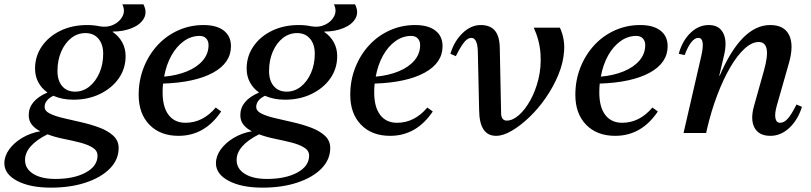

<svg xmlns="http://www.w3.org/2000/svg" viewBox="-111 -611 3727 882"><path d="M226 -153Q175 -153 134 -171Q94 -151 94 -120Q94 -101 118.5 -89Q143 -77 182 -68Q221 -59 264.5 -49Q308 -39 346.5 -24.5Q385 -10 409.5 12.5Q434 35 434 69Q434 122 394 163Q354 204 283.5 227.5Q213 251 123 251Q27 251 -32 220Q-91 189 -91 139Q-91 106 -69 75.5Q-47 45 -9.5 22.5Q28 0 74 -8Q50 -20 35.5 -38Q21 -56 21 -82Q21 -149 107 -186Q80 -205 65 -233Q50 -261 50 -296Q50 -353 81.5 -398.5Q113 -444 167 -470Q221 -496 290 -496Q320 -496 348 -490Q382 -484 410.5 -497.5Q439 -511 452 -536.5Q465 -562 451 -591H548Q566 -555 550 -526.5Q534 -498 495 -482Q456 -466 407 -466V-464Q435 -445 450.5 -416.5Q466 -388 466 -353Q466 -296 434.5 -251Q403 -206 348.5 -179.5Q294 -153 226 -153ZM234 -190Q270 -190 299 -213Q328 -236 345.5 -275.5Q363 -315 363 -364Q363 -408 341 -433.5Q319 -459 282 -459Q245 -459 216 -436Q187 -413 170 -373.5Q153 -334 153 -285Q153 -241 174.5 -215.5Q196 -190 234 -190ZM4 124Q4 164 41.5 187.5Q79 211 143 211Q229 211 283 181.5Q337 152 337 104Q337 81 314.5 67Q292 53 257 44Q222 35 182 27Q142 19 107 6Q4 58 4 124Z M709 13Q625 13 575.5 -38Q526 -89 526 -175Q526 -242 549 -300.5Q572 -359 612.5 -403Q653 -447 707.5 -471.5Q762 -496 824 -496Q884 -496 917 -470.5Q950 -445 950 -399Q950 -322 867.5 -277Q785 -232 638 -227Q636 -207 636 -187Q636 -119 663.5 -83Q691 -47 741 -47Q821 -47 880 -117L905 -99Q830 13 709 13ZM806 -446Q767 -446 733.5 -422Q700 -398 676.5 -356Q653 -314 643 -259Q701 -264 747.5 -283Q794 -302 820.5 -333Q847 -364 847 -404Q847 -423 836 -434.5Q825 -446 806 -446Z M1198 -153Q1147 -153 1106 -171Q1066 -151 1066 -120Q1066 -101 1090.5 -89Q1115 -77 1154 -68Q1193 -59 1236.5 -49Q1280 -39 1318.5 -24.5Q1357 -10 1381.5 12.5Q1406 35 1406 69Q1406 122 1366 163Q1326 204 1255.5 227.5Q1185 251 1095 251Q999 251 940 220Q881 189 881 139Q881 106 903 75.5Q925 45 962.5 22.5Q1000 0 1046 -8Q1022 -20 1007.5 -38Q993 -56 993 -82Q993 -149 1079 -186Q1052 -205 1037 -233Q1022 -261 1022 -296Q1022 -353 1053.5 -398.5Q1085 -444 1139 -470Q1193 -496 1262 -496Q1292 -496 1320 -490Q1354 -484 1382.5 -497.5Q1411 -511 1424 -536.5Q1437 -562 1423 -591H1520Q1538 -555 1522 -526.5Q1506 -498 1467 -482Q1428 -466 1379 -466V-464Q1407 -445 1422.5 -416.5Q1438 -388 1438 -353Q1438 -296 1406.5 -251Q1375 -206 1320.5 -179.5Q1266 -153 1198 -153ZM1206 -190Q1242 -190 1271 -213Q1300 -236 1317.5 -275.5Q1335 -315 1335 -364Q1335 -408 1313 -433.5Q1291 -459 1254 -459Q1217 -459 1188 -436Q1159 -413 1142 -373.5Q1125 -334 1125 -285Q1125 -241 1146.5 -215.5Q1168 -190 1206 -190ZM976 124Q976 164 1013.5 187.5Q1051 211 1115 211Q1201 211 1255 181.5Q1309 152 1309 104Q1309 81 1286.5 67Q1264 53 1229 44Q1194 35 1154 27Q1114 19 1079 6Q976 58 976 124Z M1681 13Q1597 13 1547.5 -38Q1498 -89 1498 -175Q1498 -242 1521 -300.5Q1544 -359 1584.5 -403Q1625 -447 1679.5 -471.5Q1734 -496 1796 -496Q1856 -496 1889 -470.5Q1922 -445 1922 -399Q1922 -322 1839.5 -277Q1757 -232 1610 -227Q1608 -207 1608 -187Q1608 -119 1635.5 -83Q1663 -47 1713 -47Q1793 -47 1852 -117L1877 -99Q1802 13 1681 13ZM1778 -446Q1739 -446 1705.5 -422Q1672 -398 1648.5 -356Q1625 -314 1615 -259Q1673 -264 1719.5 -283Q1766 -302 1792.5 -333Q1819 -364 1819 -404Q1819 -423 1808 -434.5Q1797 -446 1778 -446Z M2168 13Q2091 13 2090 -106L2084 -375Q2082 -437 2054 -437Q2038 -437 2022 -418Q2006 -399 1983 -353L1958 -364Q1976 -423 2014.5 -459.5Q2053 -496 2097 -496Q2142 -496 2163.5 -469Q2185 -442 2185 -385L2191 -88Q2193 -57 2217 -57Q2244 -57 2272.5 -82Q2301 -107 2325 -150Q2349 -193 2362.5 -248Q2376 -303 2372 -363.5Q2368 -424 2341 -484H2461Q2484 -434 2480.5 -378.5Q2477 -323 2454 -267.5Q2431 -212 2396 -161.5Q2361 -111 2320 -72Q2279 -33 2239.5 -10Q2200 13 2168 13Z M2715 13Q2631 13 2581.5 -38Q2532 -89 2532 -175Q2532 -242 2555 -300.5Q2578 -359 2618.5 -403Q2659 -447 2713.5 -471.5Q2768 -496 2830 -496Q2890 -496 2923 -470.5Q2956 -445 2956 -399Q2956 -322 2873.5 -277Q2791 -232 2644 -227Q2642 -207 2642 -187Q2642 -119 2669.5 -83Q2697 -47 2747 -47Q2827 -47 2886 -117L2911 -99Q2836 13 2715 13ZM2812 -446Q2773 -446 2739.5 -422Q2706 -398 2682.5 -356Q2659 -314 2649 -259Q2707 -264 2753.5 -283Q2800 -302 2826.5 -333Q2853 -364 2853 -404Q2853 -423 2842 -434.5Q2831 -446 2812 -446Z M3029 0 3111 -356Q3129 -437 3097 -437Q3064 -437 3034 -358L3007 -364Q3023 -423 3060.5 -459.5Q3098 -496 3145 -496Q3192 -496 3211 -459.5Q3230 -423 3216 -361L3193 -263H3195Q3295 -496 3427 -496Q3492 -496 3514.5 -449Q3537 -402 3512 -317L3458 -128Q3447 -90 3451 -68.5Q3455 -47 3473 -47Q3491 -47 3508 -66Q3525 -85 3548 -131L3573 -120Q3554 -60 3515 -23.5Q3476 13 3428 13Q3375 13 3355 -24.5Q3335 -62 3353 -125L3399 -289Q3435 -418 3374 -418Q3343 -418 3309.5 -387.5Q3276 -357 3244 -302.5Q3212 -248 3184 -174.5Q3156 -101 3136 -15L3133 0Z"/></svg>

Font: Platypi
Style: Italic
Weight: 400
Italic angle: -13°
Designer: David Sargent
Foundry: Bolt Cutter Type
Version: Version 1.200; ttfautohint (v1.8.4.7-5d5b)